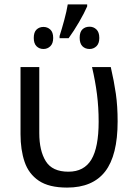

<svg xmlns="http://www.w3.org/2000/svg" viewBox="-20 -840 603 870"><path d="M284 10Q202 10 156 -21Q110 -52 91.5 -106.5Q73 -161 73 -232V-536H158V-237Q158 -157 187.5 -109.5Q217 -62 290 -62Q361 -62 394 -117Q427 -172 427 -289Q427 -353 419.5 -412.5Q412 -472 397 -536H482Q497 -471 505 -415Q513 -359 513 -290Q513 -136 456.5 -63Q400 10 284 10ZM250 -677Q260 -708 271 -748.5Q282 -789 287 -820H375V-811Q362 -781 338.5 -740.5Q315 -700 291 -667H250ZM386 -618Q366 -618 353.5 -630.5Q341 -643 341 -669Q341 -695 353.5 -707Q366 -719 386 -719Q404 -719 417 -706.5Q430 -694 430 -668Q430 -643 417 -630.5Q404 -618 386 -618ZM177 -618Q158 -618 145.5 -630.5Q133 -643 133 -668Q133 -694 145.5 -706Q158 -718 177 -718Q195 -718 208 -706Q221 -694 221 -668Q221 -643 208 -630.5Q195 -618 177 -618Z"/></svg>

Font: Noto Sans Mono SemiCondensed
Style: Regular
Weight: 400
Width: 4
Designer: Monotype Design Team
Foundry: Monotype Imaging Inc.
Version: Version 2.014